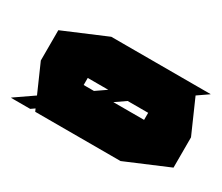

<svg xmlns="http://www.w3.org/2000/svg" viewBox="-96 -759 1141 988"><g transform="rotate(30 474.5 -265.0)"><path d="M35 0V-2L801 -530H914V-529L148 0ZM325 -286V-530H831L938 -287V-286ZM178 0 71 -243V-244H684V0ZM71 -244V-423L324 -530H325V-244ZM684 0V-286H938V-107L685 0Z"/></g></svg>

Font: Foldit Black
Style: Regular
Weight: 900
Version: Version 1.003